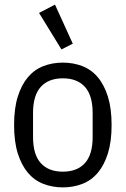

<svg xmlns="http://www.w3.org/2000/svg" viewBox="-20 -799 544 831"><path d="M252 12Q207 12 168 -3Q129 -18 101 -51Q73 -84 57 -135Q41 -186 41 -258Q41 -330 57 -381Q73 -432 101 -465Q129 -498 168 -513Q207 -528 252 -528Q297 -528 336 -513Q375 -498 403 -465Q431 -432 447 -381Q463 -330 463 -258Q463 -186 447 -135Q431 -84 403 -51Q375 -18 336 -3Q297 12 252 12ZM252 -56Q314 -56 347.5 -93Q381 -130 381 -206V-310Q381 -386 347.5 -423Q314 -460 252 -460Q190 -460 156.5 -423Q123 -386 123 -310V-206Q123 -130 156.5 -93Q190 -56 252 -56ZM149 -743 218 -779 295 -610 246 -585Z"/></svg>

Font: IBM Plex Sans Condensed
Style: Regular
Weight: 400
Width: 3
Designer: Mike Abbink, Paul van der Laan, Pieter van Rosmalen
Foundry: Bold Monday
Version: Version 1.1